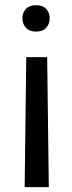

<svg xmlns="http://www.w3.org/2000/svg" viewBox="-20 -558 284 753"><path d="M83 -334H165L171.4 175.8H76.7ZM174.8 -486.3Q174.8 -464.4 161.4 -449.2Q147.9 -434.1 121.6 -434.1Q95.2 -434.1 81.5 -449.2Q67.9 -464.4 67.9 -486.3Q67.9 -508.3 81.5 -522.9Q95.2 -537.6 121.6 -537.6Q147.9 -537.6 161.4 -522.9Q174.8 -508.3 174.8 -486.3Z"/></svg>

Font: RobotoDraft
Style: Regular
Weight: 400
Designer: Google
Foundry: Google
Version: Version 2.000988-w1; 2014